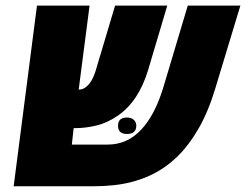

<svg xmlns="http://www.w3.org/2000/svg" viewBox="-20 -652 861 672"><path d="M27.8 0 109.4 -632.3H293.5L255.4 -338.4Q267.6 -338.4 276.9 -344.5Q286.1 -350.6 293.5 -359.9Q301.3 -370.1 306.6 -382.6Q312 -395 314.9 -404.8L382.8 -632.3H565.4L498.5 -407.2Q465.3 -296.9 391.6 -246.6Q353.5 -220.7 315.7 -212.2Q277.8 -203.6 245.6 -203.6H237.8L231.4 -146H358.4Q390.6 -146 420.2 -158.9Q449.7 -171.9 475.1 -199.2Q498 -223.6 517.6 -260.7Q537.1 -297.9 552.2 -348.1L637.2 -632.3H821.3L733.9 -343.8Q709.5 -262.2 675.3 -202.6Q641.1 -143.1 599.1 -102.5Q552.7 -58.1 497.3 -34.4Q441.9 -10.7 378.9 -3.9Q361.8 -2 343.3 -1Q324.7 0 305.2 0ZM424.3 -183.1Q393.1 -183.1 393.1 -211.9Q393.1 -240.7 424.3 -240.7Q439.5 -240.7 448.2 -232.7Q457 -224.6 457 -211.9Q457 -183.1 424.3 -183.1Z"/></svg>

Font: Open Sans ExtraBold
Style: Italic
Weight: 800
Italic angle: -12°
Designer: Monotype Design Team
Foundry: Monotype Imaging Inc.
Version: Version 3.000; ttfautohint (v1.8.4)